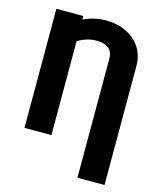

<svg xmlns="http://www.w3.org/2000/svg" viewBox="-135 -834 950 1133"><g transform="rotate(15 340.5 -267.0)"><path d="M612.8 203.1H447.3V-523.4Q447.3 -552.2 435.8 -570.8Q424.3 -589.4 402.1 -598.4Q379.9 -607.4 348.1 -607.4Q286.6 -607.4 228.5 -570.3Q170.4 -533.2 118.2 -463.4V-615.2Q168 -672.9 232.7 -705.1Q297.4 -737.3 372.1 -737.3Q439.9 -737.3 494.4 -711.2Q548.8 -685.1 580.8 -637.2Q612.8 -589.4 612.8 -523.4ZM233.9 -727.5V0H69.3V-727.5Z"/></g></svg>

Font: Inter 16pt ExtraBold
Style: Regular
Weight: 800
Version: Version 4.001;git-66647c0bb